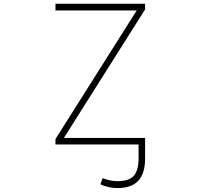

<svg xmlns="http://www.w3.org/2000/svg" viewBox="-20 -752 1040 1002"><path d="M313.5 -32.2H737.3V-15.6V-5.9V73.2Q737.3 153.3 701.7 191.4Q666 229.5 592.8 229.5Q546.9 229.5 503.9 210L515.6 177.7Q555.7 193.4 592.8 193.4Q652.3 193.4 677.7 166Q703.1 138.7 703.1 73.2V2H269.5V-26.4L693.4 -697.3H269.5V-732.4H737.3V-703.1Z"/></svg>

Font: Gen Shin Gothic Monospace ExtraLight
Style: Regular
Weight: 200
Designer: [Source Han Sans]
Ryoko NISHIZUKA  (kana & ideographs); Paul D. Hunt (Latin, Greek & Cyrillic); Wenlong ZHANG  (bopomofo
Version: Version 1.002.20150607